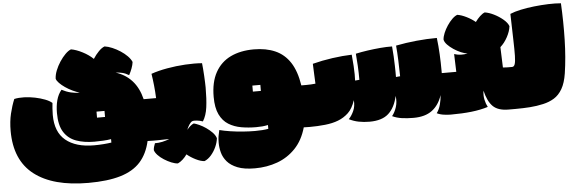

<svg xmlns="http://www.w3.org/2000/svg" viewBox="-62 -1012 4681 1554"><g transform="rotate(-5 2279.0 -235.0)"><path d="M599 324Q312 324 160 206Q8 88 8 -150Q8 -226 23 -289Q38 -352 60 -405Q96 -413 140.5 -411.5Q185 -410 228.5 -401Q272 -392 308.5 -378Q345 -364 365 -346Q363 -324 361 -301Q359 -278 359 -249Q359 -110 441 -42.5Q523 25 671 25Q710 25 748.5 22Q787 19 812 15Q812 0 812 -13Q784 -8 747.5 -6Q711 -4 676 -4Q593 -4 529 -27Q465 -50 429.5 -106Q394 -162 394 -261Q394 -319 406.5 -365.5Q419 -412 447 -446Q483 -427 520 -418Q557 -409 592 -410Q565 -418 534.5 -432.5Q504 -447 477 -465.5Q450 -484 431 -503.5Q412 -523 408 -539Q409 -570 423 -605.5Q437 -641 459 -674.5Q481 -708 505.5 -732.5Q530 -757 552 -765Q594 -758 644.5 -732Q695 -706 730 -672Q751 -705 776.5 -731Q802 -757 825 -765Q854 -761 887 -747Q920 -733 951.5 -712.5Q983 -692 1006.5 -668Q1030 -644 1040 -620Q1037 -596 1027 -569Q1017 -542 1003 -516Q975 -533 949.5 -539Q924 -545 896 -546Q975 -521 1027.5 -463Q1080 -405 1103 -312Q1115 -312 1127.5 -312Q1140 -312 1149 -312V29L1105 28Q1082 131 1023 196.5Q964 262 860 293Q756 324 599 324ZM714 -196H779V-245H714Z M1146 29 1147 -312H1204Q1202 -363 1196.5 -415.5Q1191 -468 1184 -511Q1241 -531 1314 -544Q1387 -557 1462.5 -561.5Q1538 -566 1599 -561Q1601 -543 1603.5 -515Q1606 -487 1607.5 -456.5Q1609 -426 1610 -400.5Q1611 -375 1611 -363Q1611 -269 1602 -202Q1593 -135 1565 -91Q1543 -99 1517 -102Q1491 -105 1479 -100Q1468 -96 1455 -76.5Q1442 -57 1433 -34Q1447 -51 1461.5 -63.5Q1476 -76 1490 -81Q1507 -77 1533.5 -65Q1560 -53 1587 -34.5Q1614 -16 1636 6.5Q1658 29 1666 54Q1662 89 1646 124.5Q1630 160 1605.5 188.5Q1581 217 1551 230Q1521 229 1480.5 209Q1440 189 1409 163Q1393 186 1373.5 203.5Q1354 221 1334 230Q1311 229 1281.5 217Q1252 205 1223 186.5Q1194 168 1174 146.5Q1154 125 1149 106Q1150 82 1163 51Q1191 52 1223.5 45Q1256 38 1281 27H1276Q1240 29 1193 29Z M1952 324Q1865 324 1811 302.5Q1757 281 1727.5 246.5Q1698 212 1687.5 171.5Q1677 131 1677 94Q1677 62 1680.5 40Q1684 18 1691 -10Q1729 0 1778.5 7.5Q1828 15 1880.5 19Q1933 23 1979 23Q2042 23 2087 15Q2087 -1 2087 -16Q2062 -11 2040.5 -9Q2019 -7 1991 -7Q1928 -7 1870.5 -17Q1813 -27 1767.5 -55Q1722 -83 1695.5 -137.5Q1669 -192 1669 -281Q1669 -401 1713 -480Q1757 -559 1837 -597.5Q1917 -636 2026 -636Q2125 -636 2199 -603.5Q2273 -571 2319.5 -500Q2366 -429 2384 -312Q2396 -312 2407 -312Q2418 -312 2426 -312L2424 29L2374 28Q2345 131 2282.5 196.5Q2220 262 2135 293Q2050 324 1952 324ZM1989 -296H2054V-345H1989Z M2423 29 2424 -312Q2443 -312 2462 -313Q2481 -314 2499 -316Q2497 -355 2495.5 -393Q2494 -431 2492 -478Q2569 -498 2654 -510Q2739 -522 2812 -524Q2817 -475 2819.5 -431.5Q2822 -388 2822 -363Q2822 -337 2821 -313Q2838 -314 2856 -316Q2856 -372 2853 -430Q2850 -488 2846 -529Q2891 -539 2943.5 -546.5Q2996 -554 3048 -558.5Q3100 -563 3143 -562Q3147 -524 3149 -481.5Q3151 -439 3152 -404Q3153 -369 3153 -353Q3153 -332 3153 -313Q3169 -314 3187 -316Q3186 -379 3183.5 -445.5Q3181 -512 3176 -566Q3257 -582 3343.5 -590.5Q3430 -599 3510 -599Q3518 -534 3521.5 -464.5Q3525 -395 3525 -333Q3525 -322 3525 -312H3569V29Q3547 29 3515 25Q3483 21 3456 8Q3477 -20 3487.5 -60Q3498 -100 3500 -136Q3474 -56 3417.5 -13.5Q3361 29 3266 29Q3216 29 3173 23Q3130 17 3094 0Q3117 -28 3130.5 -70Q3144 -112 3137 -161Q3117 -68 3064 -19.5Q3011 29 2909 29Q2863 29 2822 21Q2781 13 2743 -6Q2767 -31 2784 -69Q2801 -107 2797 -156Q2775 -89 2738.5 -54.5Q2702 -20 2655 -2Q2609 16 2547.5 22.5Q2486 29 2423 29Z M3872 -7Q3812 12 3737.5 20.5Q3663 29 3566 29L3567 -312H3643Q3642 -348 3640.5 -384.5Q3639 -421 3638 -457Q3664 -448 3692 -447Q3720 -446 3747 -452Q3723 -455 3693.5 -467.5Q3664 -480 3635.5 -499Q3607 -518 3587 -539Q3567 -560 3563 -580Q3564 -604 3576.5 -634Q3589 -664 3608 -692.5Q3627 -721 3649 -742.5Q3671 -764 3691 -771Q3724 -766 3764.5 -746Q3805 -726 3836 -700Q3854 -725 3874.5 -744.5Q3895 -764 3914 -771Q3948 -766 3987.5 -746.5Q4027 -727 4060 -699.5Q4093 -672 4104 -643Q4099 -601 4074.5 -555.5Q4050 -510 4016 -480L4022 -314Q4042 -312 4060 -312Q4078 -312 4099 -312L4098 29H4038Q3953 29 3911.5 -12Q3870 -53 3849 -141Q3843 -102 3850.5 -67.5Q3858 -33 3872 -7Z M4096 29 4097 -312Q4112 -312 4119 -332Q4126 -352 4127 -400Q4128 -448 4125.5 -531Q4123 -614 4120 -741Q4155 -756 4206.5 -767Q4258 -778 4316.5 -784.5Q4375 -791 4432 -793Q4489 -795 4535 -791Q4543 -640 4539.5 -494.5Q4536 -349 4517 -224Q4505 -146 4477.5 -98.5Q4450 -51 4410 -26.5Q4370 -2 4320 9Q4268 21 4212.5 25Q4157 29 4096 29Z"/></g></svg>

Font: Oi
Style: Regular
Weight: 400
Designer: Kostas Bartsokas, Mohamad Dakak
Foundry: Foundry5
Version: Version 4.000